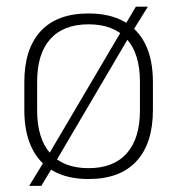

<svg xmlns="http://www.w3.org/2000/svg" viewBox="-20 -540 546 592"><path d="M253 12Q188.5 12 144.2 -12.8Q100 -37.5 77.5 -85.2Q55 -133 55 -201V-286.5Q55 -389.5 105.5 -444Q156 -498.5 253 -498.5Q317.5 -498.5 361.8 -474Q406 -449.5 428.8 -402.5Q451.5 -355.5 451.5 -286.5V-201Q451.5 -98 400.8 -43Q350 12 253 12ZM70 33 118 -45.5 127 -58.5 358 -450.5 364 -460.5 399 -519.5H436L389 -444L380.5 -430.5L150.5 -39.5L143.5 -27L107.5 33ZM253 -21.5Q330 -21.5 370.8 -67.2Q411.5 -113 411.5 -199.5V-288Q411.5 -374 371 -419.5Q330.5 -465 253 -465Q175.5 -465 135 -419.5Q94.5 -374 94.5 -288V-199.5Q94.5 -113 135 -67.2Q175.5 -21.5 253 -21.5Z"/></svg>

Font: Anek Latin ExtraLight
Style: Regular
Weight: 250
Designer: Yesha Goshar
Foundry: Ek Type
Version: Version 1.003